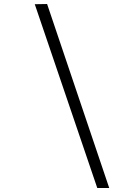

<svg xmlns="http://www.w3.org/2000/svg" viewBox="-20 -812 665 957"><path d="M153.3 -791 214.8 -792 524.4 125H464.8Z"/></svg>

Font: okolaks
Style: RegularItalic
Weight: 500
Italic angle: -8°
Version: Version 000.6.0